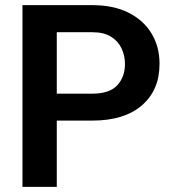

<svg xmlns="http://www.w3.org/2000/svg" viewBox="-20 -731 682 751"><path d="M341.3 -259.3H202.1V0H67.9V-710.9H341.3Q424.3 -710.9 483.2 -681.2Q542 -651.4 573 -599.6Q604 -547.9 604 -481.4Q604 -378.4 534.9 -318.8Q465.8 -259.3 341.3 -259.3ZM341.3 -605H202.1V-364.7H341.3Q408.7 -364.7 438.7 -397.5Q468.8 -430.2 468.8 -480.5Q468.8 -513.2 455.6 -541.5Q442.4 -569.8 414.3 -587.4Q386.2 -605 341.3 -605Z"/></svg>

Font: Vazirmatn RD UI SemiBold
Style: Regular
Weight: 600
Designer: Saber Rastikerdar
Foundry: Saber Rastikerdar
Version: Version 33.003